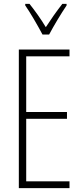

<svg xmlns="http://www.w3.org/2000/svg" viewBox="-20 -969 425 989"><path d="M199 -791H233C258 -838 294 -898 323 -941V-949H301C267 -905 244 -872 216 -829C191 -871 157 -918 132 -949H110V-941C134 -907 173 -840 199 -791ZM338 0V-35H115V-357H325V-392H115V-679H338V-714H77V0Z"/></svg>

Font: Noto Sans Sinhala UI ExtraCondensed ExtraLight
Style: Regular
Weight: 200
Width: 2
Designer: Jelle Bosma - Monotype Design Team
Foundry: Monotype Imaging Inc.
Version: Version 2.006